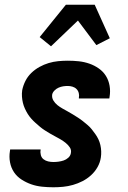

<svg xmlns="http://www.w3.org/2000/svg" viewBox="-20 -785 540 813"><path d="M206 8Q182 8 158 5.5Q134 3 112.5 -4.5Q91 -12 71.5 -24.5Q52 -37 39.5 -55.5Q27 -74 22.5 -97.5Q18 -121 22 -145L23 -152H152V-150Q150 -139 153 -128Q156 -117 164.5 -110.5Q173 -104 184 -101.5Q195 -99 206 -99Q217 -99 228 -100.5Q239 -102 249.5 -105.5Q260 -109 269 -117Q278 -125 280 -136Q283 -150 275.5 -161Q268 -172 258 -180Q248 -188 237 -194.5Q226 -201 214.5 -207Q203 -213 192 -219.5Q181 -226 170 -233Q159 -240 149.5 -248Q140 -256 130.5 -264.5Q121 -273 112.5 -282.5Q104 -292 97.5 -302.5Q91 -313 85.5 -325Q80 -337 77 -349.5Q74 -362 73 -375.5Q72 -389 74 -403Q78 -423 87.5 -442Q97 -461 112.5 -476Q128 -491 147 -501.5Q166 -512 186 -518Q206 -524 226.5 -526Q247 -528 267 -528Q291 -528 314 -525.5Q337 -523 358.5 -515.5Q380 -508 398.5 -495Q417 -482 428.5 -463.5Q440 -445 444 -422Q448 -399 444 -375L443 -368H314V-371Q316 -381 313.5 -391Q311 -401 304 -408Q297 -415 287 -418Q277 -421 267 -421Q257 -421 247.5 -419.5Q238 -418 228.5 -414Q219 -410 211 -402Q203 -394 201 -385Q199 -371 206 -359.5Q213 -348 223 -340Q233 -332 244.5 -325.5Q256 -319 267 -313Q278 -307 288.5 -300.5Q299 -294 310 -287Q321 -280 331 -272Q341 -264 351 -255.5Q361 -247 368.5 -237.5Q376 -228 383.5 -217.5Q391 -207 396.5 -195.5Q402 -184 405 -171Q408 -158 408.5 -144.5Q409 -131 407 -118Q404 -97 393 -77.5Q382 -58 365.5 -43Q349 -28 329.5 -18Q310 -8 289 -2Q268 4 247 6Q226 8 206 8ZM196 -589 148 -628 259 -765H381L445 -623L388 -594L310 -698Z"/></svg>

Font: Iosevka Curly Heavy
Style: Italic
Weight: 900
Italic angle: -9°
Monospace: yes
Designer: Belleve Invis
Foundry: Belleve Invis
Version: Version 22.1.2; ttfautohint (v1.8.4)